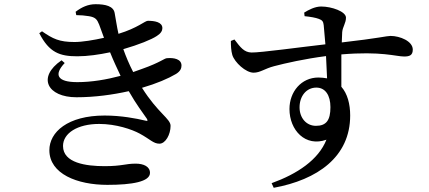

<svg xmlns="http://www.w3.org/2000/svg" viewBox="-20 -823 2040 914"><path d="M671 -249C629 -259 557 -273 478 -273C302 -273 215 -194 215 -108C215 5 348 57 491 57C609 57 694 42 694 0C694 -30 664 -44 626 -44C576 -44 562 -32 478 -32C390 -32 280 -47 280 -128C280 -189 349 -233 452 -233C533 -233 608 -207 645 -187C695 -160 710 -139 739 -139C768 -139 792 -183 792 -224C792 -258 732 -284 656 -405C725 -425 781 -449 818 -471C839 -484 844 -498 844 -511C844 -542 808 -549 775 -546C763 -546 744 -526 656 -495L614 -480C594 -519 580 -553 567 -589C640 -610 702 -635 727 -652C746 -664 753 -677 753 -689C753 -718 716 -724 684 -724C670 -724 636 -690 544 -662C536 -697 531 -734 526 -760C521 -794 482 -803 435 -803C399 -803 369 -789 340 -767L343 -751C363 -751 386 -749 403 -746C434 -741 442 -731 452 -706L475 -643C426 -632 371 -623 335 -623C262 -623 232 -638 180 -674L167 -665C214 -573 264 -555 348 -555C397 -555 452 -563 504 -574C520 -534 538 -496 554 -462C487 -444 416 -432 348 -432C251 -432 236 -468 288 -523L273 -536C155 -455 206 -360 344 -360C431 -360 517 -372 593 -389C628 -327 662 -283 679 -258C684 -249 684 -245 671 -249Z M1484 -224C1438 -224 1406 -262 1406 -312C1406 -365 1438 -406 1486 -406C1529 -406 1553 -369 1553 -313C1553 -250 1533 -224 1484 -224ZM1496 -454C1414 -454 1358 -386 1358 -304C1358 -203 1434 -122 1534 -158C1496 -62 1395 5 1273 49L1283 71C1491 33 1647 -76 1647 -273C1647 -328 1634 -377 1605 -410V-564C1796 -580 1865 -554 1904 -554C1930 -554 1945 -560 1945 -587C1945 -627 1884 -652 1839 -652C1821 -652 1783 -641 1607 -621L1609 -670C1611 -695 1627 -713 1627 -739C1627 -768 1559 -792 1509 -792C1479 -792 1449 -776 1428 -763L1430 -746C1459 -743 1482 -739 1498 -733C1514 -727 1519 -721 1521 -703L1529 -612C1414 -599 1218 -572 1177 -573C1142 -574 1125 -597 1096 -635L1079 -628C1079 -607 1080 -581 1086 -561C1097 -526 1150 -477 1187 -477C1219 -477 1239 -496 1285 -508C1338 -522 1431 -543 1532 -556L1537 -450C1525 -452 1511 -454 1496 -454Z"/></svg>

Font: Noto Serif SC SemiBold
Style: Regular
Weight: 600
Designer: Ryoko NISHIZUKA 西塚涼子 (kana & ideographs); Frank Grießhammer (Latin, Greek & Cyrillic); Wenlong ZHANG 张文龙 (bopomofo); San
Foundry: Adobe
Version: Version 2.001;hotconv 1.1.0;makeotfexe 2.6.0